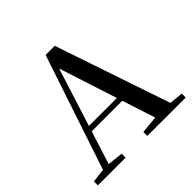

<svg xmlns="http://www.w3.org/2000/svg" viewBox="-182 -920 1100 1100"><g transform="rotate(-45 367.5 -370.0)"><path d="M13 0V-32L112 -44H130L238 -32V0ZM83 0 330 -740H404L655 0H534L319 -664H339L336 -650L130 0ZM193 -244 199 -277H510L516 -244ZM414 0V-32L549 -45H590L725 -32V0Z"/></g></svg>

Font: Noto Serif KR SemiBold
Style: Regular
Weight: 600
Designer: Ryoko NISHIZUKA 西塚涼子 (kana & ideographs); Frank Grießhammer (Latin, Greek & Cyrillic); Wenlong ZHANG 张文龙 (bopomofo); San
Foundry: Adobe
Version: Version 2.003-H1;hotconv 1.1.1;makeotfexe 2.6.0